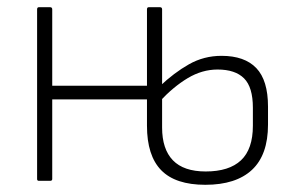

<svg xmlns="http://www.w3.org/2000/svg" viewBox="-20 -502 825 533"><path d="M88 0Q83 0 83 -5V-476Q83 -482 88 -482H119Q125 -482 125 -476V-264H391V-226H125V-5Q125 0 119 0ZM550 11Q467 11 427.5 -29.5Q388 -70 388 -153V-476Q388 -482 393 -482H424Q430 -482 430 -476V-148Q430 -88 460 -57Q490 -26 551 -26Q616 -26 649 -57Q682 -88 682 -153V-203Q682 -260 657.5 -284.5Q633 -309 584 -309Q541 -309 501 -285Q461 -261 423 -220V-262Q463 -300 504.5 -323.5Q546 -347 595 -347Q659 -347 691.5 -313Q724 -279 724 -206V-156Q724 -72 679.5 -30.5Q635 11 550 11Z"/></svg>

Font: Sofia Sans Semi Condensed ExtraLight
Style: Regular
Weight: 250
Version: Version 4.100